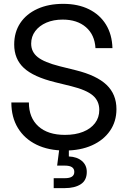

<svg xmlns="http://www.w3.org/2000/svg" viewBox="-20 -759 654 983"><path d="M312.5 11.7Q228.5 11.7 167 -18.3Q105.5 -48.3 71.8 -103.5Q38.1 -158.7 38.1 -234.4H127.9Q127.9 -156.2 176.5 -112.3Q225.1 -68.4 312.5 -68.4Q365.7 -68.4 405 -84Q444.3 -99.6 466.3 -128.4Q488.3 -157.2 488.3 -196.3Q488.3 -241.7 455.6 -270Q422.9 -298.3 344.2 -317.9L262.7 -337.9Q151.4 -365.2 102.1 -411.1Q52.7 -457 52.7 -531.2Q52.7 -594.2 83.7 -640.9Q114.7 -687.5 171.4 -713.4Q228 -739.3 303.7 -739.3Q379.4 -739.3 435.3 -711.7Q491.2 -684.1 522.5 -633.3Q553.7 -582.5 555.7 -512.7H468.8Q464.8 -581.1 419.9 -619.9Q375 -658.7 300.8 -658.7Q253.9 -658.7 217.5 -643.1Q181.2 -627.4 160.4 -599.6Q139.6 -571.8 139.6 -535.6Q139.6 -493.2 173.1 -466.6Q206.5 -439.9 285.6 -419.9L368.2 -399.4Q474.6 -373 525.4 -324.7Q576.2 -276.4 576.2 -200.2Q576.2 -137.2 543.2 -89.4Q510.3 -41.5 450.9 -14.9Q391.6 11.7 312.5 11.7ZM254.9 204.1V153.3H312Q336.4 153.3 348.4 145.3Q360.4 137.2 360.4 121.1Q360.4 105 348.4 96.9Q336.4 88.9 312 88.9H272.5L287.1 -23.4H332.5V0V42Q374.5 43.9 399.4 65.2Q424.3 86.4 424.3 121.1Q424.3 164.1 393.6 184.1Q362.8 204.1 312 204.1Z"/></svg>

Font: Inter Khmer Looped
Style: Regular
Weight: 400
Designer: Rasmus Andersson, Sovichet Tep
Foundry: Anagata Design
Version: Version 1.000